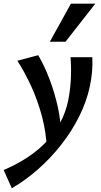

<svg xmlns="http://www.w3.org/2000/svg" viewBox="-74 -731 547 1040"><path d="M-10 289 -54 190Q18 159 77 120Q136 81 180 33.5Q224 -14 253 -68.5Q282 -123 295 -185Q306 -239 309.5 -298Q313 -357 308 -421H426Q428 -381 424.5 -341Q421 -301 412 -260Q394 -178 354 -98.5Q314 -19 257.5 53Q201 125 133 185Q65 245 -10 289ZM180 82Q177 -12 153.5 -100Q130 -188 94.5 -265Q59 -342 20 -402L133 -432Q167 -374 194.5 -301.5Q222 -229 239 -152.5Q256 -76 256 -3ZM196 -505 310 -711H442L281 -505Z"/></svg>

Font: Ysabeau Infant
Style: Bold Italic
Weight: 700
Italic angle: -12°
Designer: Christian Thalmann (Catharsis Fonts)
Version: Version 2.001;gftools[0.9.30]; featfreeze: ss01,ss02,lnum